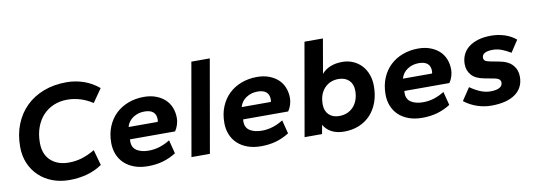

<svg xmlns="http://www.w3.org/2000/svg" viewBox="-55 -1016 3797 1364"><g transform="rotate(-10 1843.5 -334.0)"><path d="M357 10Q290 10 234 -11.5Q178 -33 137.5 -72Q97 -111 74.5 -164.5Q52 -218 52 -283Q52 -373 81.5 -446Q111 -519 164 -570.5Q217 -622 291 -650Q365 -678 455 -678Q519 -678 578.5 -657.5Q638 -637 688 -595L621 -499Q535 -555 438 -555Q386 -555 341.5 -536.5Q297 -518 264.5 -483.5Q232 -449 213.5 -399Q195 -349 195 -287Q195 -204 244 -158.5Q293 -113 374 -113Q422 -113 466.5 -126Q511 -139 563 -169L594 -57Q543 -22 483 -6Q423 10 357 10Z M924 10Q869 10 826.5 -5.5Q784 -21 754.5 -48.5Q725 -76 709.5 -114.5Q694 -153 694 -198Q694 -264 716 -316.5Q738 -369 776 -405Q814 -441 866 -460.5Q918 -480 978 -480Q1026 -480 1064 -466Q1102 -452 1129 -427.5Q1156 -403 1170 -368Q1184 -333 1184 -291Q1184 -270 1176.5 -245Q1169 -220 1155 -200H830Q829 -195 829 -185Q829 -140 862 -119Q895 -98 948 -98Q990 -98 1028.5 -110.5Q1067 -123 1102 -145L1127 -47Q1081 -18 1031.5 -4Q982 10 924 10ZM964 -377Q919 -377 883 -353.5Q847 -330 835 -288H1045Q1048 -295 1048 -306Q1048 -377 964 -377Z M1238 0 1355 -668H1488L1371 0Z M1740 10Q1685 10 1642.5 -5.5Q1600 -21 1570.5 -48.5Q1541 -76 1525.5 -114.5Q1510 -153 1510 -198Q1510 -264 1532 -316.5Q1554 -369 1592 -405Q1630 -441 1682 -460.5Q1734 -480 1794 -480Q1842 -480 1880 -466Q1918 -452 1945 -427.5Q1972 -403 1986 -368Q2000 -333 2000 -291Q2000 -270 1992.5 -245Q1985 -220 1971 -200H1646Q1645 -195 1645 -185Q1645 -140 1678 -119Q1711 -98 1764 -98Q1806 -98 1844.5 -110.5Q1883 -123 1918 -145L1943 -47Q1897 -18 1847.5 -4Q1798 10 1740 10ZM1780 -377Q1735 -377 1699 -353.5Q1663 -330 1651 -288H1861Q1864 -295 1864 -306Q1864 -377 1780 -377Z M2339 10Q2285 10 2247.5 -10.5Q2210 -31 2192 -65L2180 0H2054L2171 -668H2304L2261 -420Q2285 -449 2323 -464.5Q2361 -480 2409 -480Q2452 -480 2487.5 -464.5Q2523 -449 2548.5 -421.5Q2574 -394 2588 -356Q2602 -318 2602 -272Q2602 -208 2583 -156Q2564 -104 2529.5 -67Q2495 -30 2446.5 -10Q2398 10 2339 10ZM2324 -105Q2355 -105 2381 -116Q2407 -127 2426 -147.5Q2445 -168 2455.5 -197.5Q2466 -227 2466 -263Q2466 -310 2438 -337.5Q2410 -365 2362 -365Q2300 -365 2260.5 -322.5Q2221 -280 2221 -207Q2221 -160 2248.5 -132.5Q2276 -105 2324 -105Z M2903 10Q2848 10 2805.5 -5.5Q2763 -21 2733.5 -48.5Q2704 -76 2688.5 -114.5Q2673 -153 2673 -198Q2673 -264 2695 -316.5Q2717 -369 2755 -405Q2793 -441 2845 -460.5Q2897 -480 2957 -480Q3005 -480 3043 -466Q3081 -452 3108 -427.5Q3135 -403 3149 -368Q3163 -333 3163 -291Q3163 -270 3155.5 -245Q3148 -220 3134 -200H2809Q2808 -195 2808 -185Q2808 -140 2841 -119Q2874 -98 2927 -98Q2969 -98 3007.5 -110.5Q3046 -123 3081 -145L3106 -47Q3060 -18 3010.5 -4Q2961 10 2903 10ZM2943 -377Q2898 -377 2862 -353.5Q2826 -330 2814 -288H3024Q3027 -295 3027 -306Q3027 -377 2943 -377Z M3401 10Q3349 10 3298.5 -7Q3248 -24 3206 -57L3266 -147Q3308 -118 3343 -104.5Q3378 -91 3411 -91Q3455 -91 3477 -103.5Q3499 -116 3499 -139Q3499 -153 3489 -162.5Q3479 -172 3450 -177L3387 -189Q3322 -200 3293 -233.5Q3264 -267 3264 -313Q3264 -349 3278 -380Q3292 -411 3320 -433Q3348 -455 3388.5 -467.5Q3429 -480 3483 -480Q3533 -480 3580 -465Q3627 -450 3662 -420L3606 -335Q3577 -353 3544.5 -366Q3512 -379 3478 -379Q3440 -379 3420 -368Q3400 -357 3400 -335Q3400 -321 3409.5 -313.5Q3419 -306 3445 -301L3508 -289Q3574 -277 3604.5 -242Q3635 -207 3635 -158Q3635 -78 3574 -34Q3513 10 3401 10Z"/></g></svg>

Font: Celebes
Style: Bold Italic
Weight: 700
Italic angle: -10°
Designer: Anugrah Pasau
Foundry: Lafontype
Version: Version 1.000; ttfautohint (v1.8.4)